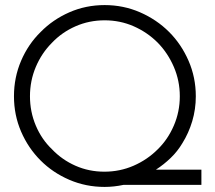

<svg xmlns="http://www.w3.org/2000/svg" viewBox="-20 -728 848 756"><path d="M185 -140Q144 -179 121 -233.5Q98 -288 98 -349Q98 -410 121 -464.5Q144 -519 185 -560Q224 -601 277.5 -624.5Q331 -648 392 -648Q453 -648 506.5 -624.5Q560 -601 601 -560Q641 -519 664.5 -464.5Q688 -410 688 -349Q688 -288 664.5 -233.5Q641 -179 601 -140Q560 -99 506 -75.5Q452 -52 391 -52Q330 -52 277 -75.5Q224 -99 185 -140ZM466 0H773V-60H594Q625 -80 652 -106Q679 -132 698 -164Q723 -204 737 -251Q751 -298 751 -349Q751 -423 722.5 -488.5Q694 -554 646 -602Q597 -651 531.5 -679.5Q466 -708 392 -708Q318 -708 253 -679.5Q188 -651 140 -602Q91 -554 63 -488.5Q35 -423 35 -349Q35 -275 63 -210Q91 -145 140 -96Q188 -48 253 -20Q318 8 392 8Q410 8 428.5 6Q447 4 466 0Z"/></svg>

Font: Josefin Slab Thin SemiBold
Style: Regular
Weight: 600
Version: Version 2.000